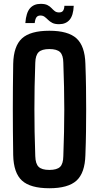

<svg xmlns="http://www.w3.org/2000/svg" viewBox="-20 -968 514 996"><path d="M236 8.5Q137.5 8.5 94 -31.2Q50.5 -71 48.5 -163.5Q47.5 -229.5 47 -287.8Q46.5 -346 46.5 -401.5Q46.5 -457 47 -514.8Q47.5 -572.5 48.5 -637Q50.5 -729 94 -768.8Q137.5 -808.5 236 -808.5Q333.5 -808.5 377 -768.8Q420.5 -729 423 -637Q425.5 -572 426.2 -514.2Q427 -456.5 427 -400.8Q427 -345 426.2 -287Q425.5 -229 423 -163.5Q420.5 -71 377 -31.2Q333.5 8.5 236 8.5ZM236 -86.5Q275.5 -86.5 291.8 -102.5Q308 -118.5 308.5 -158Q311 -224 312.2 -283.5Q313.5 -343 313.5 -400.2Q313.5 -457.5 312.2 -517Q311 -576.5 308.5 -642.5Q308 -681.5 291.8 -697.5Q275.5 -713.5 236 -713.5Q197 -713.5 180.5 -697.5Q164 -681.5 163 -642.5Q160.5 -577.5 159.5 -518.2Q158.5 -459 158.5 -401.8Q158.5 -344.5 159.5 -284.8Q160.5 -225 163 -158Q164 -118.5 180.5 -102.5Q197 -86.5 236 -86.5ZM314 -938H362.5Q360.5 -888 341 -865.2Q321.5 -842.5 286.5 -842.5Q264.5 -842.5 251.5 -849.2Q238.5 -856 229.5 -865Q220.5 -874 211.5 -880.8Q202.5 -887.5 189.5 -887.5Q176 -887.5 169.2 -878.5Q162.5 -869.5 160 -848.5H111.5Q115.5 -902 135.5 -925Q155.5 -948 191 -948Q213.5 -948 226.2 -941.5Q239 -935 247.2 -926Q255.5 -917 264.2 -910.2Q273 -903.5 286.5 -903.5Q301.5 -903.5 307.5 -912.8Q313.5 -922 314 -938Z"/></svg>

Font: Big Shoulders Text Thin
Style: Bold
Weight: 700
Version: Version 2.002